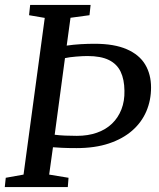

<svg xmlns="http://www.w3.org/2000/svg" viewBox="-22 -763 647 783"><path d="M-2.5 0 1.5 -38 74 -51 160.5 -690 96.5 -701 101 -743H347.5L343 -701L265.5 -690.5L250 -577Q276.5 -581 306.5 -582.8Q336.5 -584.5 364 -584.5Q444 -584.5 495 -562.2Q546 -540 570 -500Q594 -460 594 -406Q594 -354 574.8 -309Q555.5 -264 517.2 -230.5Q479 -197 422.2 -178Q365.5 -159 290 -159Q255 -159 230.8 -160.2Q206.5 -161.5 194 -162.5L178.5 -51L257.5 -38L254.5 0ZM243 -526 201 -213.5Q220.5 -211 243.5 -210Q266.5 -209 291.5 -209Q337 -209 373.2 -221.8Q409.5 -234.5 434.8 -258.8Q460 -283 473.2 -317Q486.5 -351 485.5 -393Q485 -439 470 -470.5Q455 -502 422.2 -518.2Q389.5 -534.5 334.5 -534.5Q315.5 -534.5 288 -532.2Q260.5 -530 243 -526Z"/></svg>

Font: Merriweather 28pt
Style: Italic
Weight: 400
Italic angle: -7.8°
Version: Version 2.101